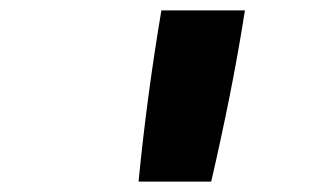

<svg xmlns="http://www.w3.org/2000/svg" viewBox="-20 -792 640 370"><path d="M247 -442Q255 -524 266 -606.5Q277 -689 291 -772H452Q439 -689 422.5 -606.5Q406 -524 387 -442Z"/></svg>

Font: Iosevka SS04 Hv Ex Obl
Style: Regular
Weight: 900
Width: 7
Italic angle: -9°
Monospace: yes
Designer: Belleve Invis
Foundry: Belleve Invis
Version: Version 19.0.0; ttfautohint (v1.8.4)